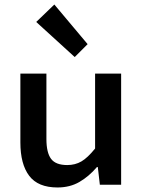

<svg xmlns="http://www.w3.org/2000/svg" viewBox="-20 -816 640 848"><path d="M234 12Q148 12 109 -39.5Q70 -91 70 -187V-491H185V-202Q185 -142 205.5 -114.5Q226 -87 277 -87Q312 -87 339.5 -103Q367 -119 400 -160V-491H515V0H421L412 -78H408Q373 -37 331 -12.5Q289 12 234 12ZM310 -564 140 -719 220 -796 367 -621Z"/></svg>

Font: Source Code Pro Semibold
Style: Regular
Weight: 600
Monospace: yes
Designer: Paul D. Hunt, Teo Tuominen
Foundry: Adobe Systems Incorporated
Version: Version 2.030;PS 1.000;hotconv 16.6.51;makeotf.lib2.5.65220